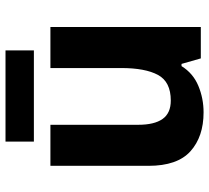

<svg xmlns="http://www.w3.org/2000/svg" viewBox="-51 -698 759 697"><g transform="rotate(-90 328.5 -349.5)"><path d="M579 -546V0H465L445 -70H437Q411 -28 365.5 -9Q320 10 269 10Q181 10 128 -37.5Q75 -85 75 -190V-546H224V-227Q224 -169 245 -139Q266 -109 312 -109Q380 -109 405 -155.5Q430 -202 430 -289V-546ZM494 -709V-606H163V-709Z"/></g></svg>

Font: Noto Sans Bamum
Style: Regular
Weight: 400
Designer: Monotype Design Team
Foundry: Monotype Imaging Inc.
Version: Version 2.001